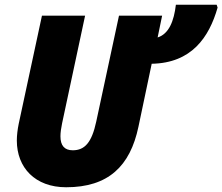

<svg xmlns="http://www.w3.org/2000/svg" viewBox="-20 -780 938 810"><path d="M259 10C437 10 529 -79 564 -245L620 -511C788 -514 862 -622 898 -748L894 -760H722C714 -692 693 -637 645 -622L664 -714H482L386 -267C367 -178 337 -146 287 -146C252 -146 235 -166 235 -205C235 -221 238 -241 242 -260L339 -714H157L59 -258C54 -234 51 -208 51 -187C51 -73 128 10 259 10Z"/></svg>

Font: Noto Sans SemiCondensed Black
Style: Italic
Weight: 900
Width: 4
Italic angle: -12°
Designer: Monotype Design Team
Foundry: Monotype Imaging Inc.
Version: Version 2.013